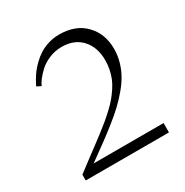

<svg xmlns="http://www.w3.org/2000/svg" viewBox="-161 -824 918 954"><g transform="rotate(-30 298.0 -347.0)"><path d="M104.5 -515.6 80.1 -527.3Q81.5 -530.8 84.2 -536.9Q86.9 -543 97.2 -560.3Q107.4 -577.6 119.1 -593.3Q130.9 -608.9 150.6 -628.2Q170.4 -647.5 192.1 -661.4Q213.9 -675.3 243.9 -684.8Q273.9 -694.3 306.6 -694.3Q401.4 -694.3 455.1 -638.4Q508.8 -582.5 508.8 -497.1Q508.8 -460 499 -424.8Q489.3 -389.6 472.4 -359.1Q455.6 -328.6 429.2 -297.1Q402.8 -265.6 374.3 -238.5Q345.7 -211.4 306.6 -180.4Q267.6 -149.4 231.4 -122.8Q195.3 -96.2 148.9 -63Q140.1 -57.1 135.7 -53.7H537.1V0H59.6V-33.2Q86.9 -54.2 122.3 -80.6Q157.7 -106.9 182.1 -125.2Q206.5 -143.6 236.6 -166.5Q266.6 -189.5 287.4 -206.8Q308.1 -224.1 331.3 -245.8Q354.5 -267.6 369.9 -286.1Q385.3 -304.7 400.1 -327.1Q415 -349.6 423.6 -371.1Q432.1 -392.6 437.3 -417.7Q442.4 -442.9 442.4 -469.7Q442.4 -543.9 400.9 -589.4Q359.4 -634.8 287.1 -634.8Q249 -634.8 215.1 -620.6Q181.2 -606.4 158.9 -585.7Q136.7 -564.9 123.3 -547.1Q109.9 -529.3 104.5 -515.6Z"/></g></svg>

Font: Buda
Style: light
Weight: 400
Version: Version 1.002